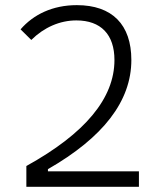

<svg xmlns="http://www.w3.org/2000/svg" viewBox="-20 -723 626 743"><path d="M82 0H517.6V-60.1H165.5V-68.4C378.4 -190.4 488.3 -331.1 488.3 -490.7C488.3 -627.9 414.1 -703.1 277.3 -703.1C183.1 -703.1 108.9 -666.5 59.6 -609.4L101.1 -568.4C150.4 -617.2 211.9 -644 275.4 -644C370.6 -644 422.9 -589.4 422.9 -490.7C422.9 -343.3 310.1 -206.5 82 -80.6Z"/></svg>

Font: Cascadia Code Light
Style: Regular
Weight: 300
Monospace: yes
Designer: Aaron Bell
Foundry: Saja Typeworks
Version: Version 2404.023